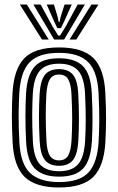

<svg xmlns="http://www.w3.org/2000/svg" viewBox="-20 -820 522 850"><path d="M241.5 10Q137.8 10 89.5 -36.5Q41.2 -83 35.8 -190.8Q32.5 -257 32.5 -307.5Q32.5 -358 35.5 -410Q41.5 -514 87.6 -562Q133.8 -610 241.5 -610Q346 -610 393.4 -563.1Q440.8 -516.2 446.2 -410Q449.8 -342 449.5 -291.4Q449.2 -240.8 446.5 -191Q440.5 -84.5 393.5 -37.2Q346.5 10 241.5 10ZM241.5 -14Q333.2 -14 372.2 -57.1Q411.2 -100.2 416.5 -192.8Q419.2 -242 419.5 -290.4Q419.8 -338.8 416.2 -408.8Q411.5 -502.5 371.1 -544.2Q330.8 -586 241.5 -586Q150.5 -586 110.6 -543.8Q70.8 -501.5 65.5 -408.2Q63 -362.5 62.5 -312.9Q62 -263.2 65.8 -191.2Q70.8 -93.5 113.5 -53.8Q156.2 -14 241.5 -14ZM241.5 -38Q171.5 -38 135.6 -72.5Q99.8 -107 95.5 -194.2Q92.5 -254.2 92.6 -307.6Q92.8 -361 95.2 -405.2Q100 -487 132.8 -524.5Q165.5 -562 241.5 -562Q312.8 -562 347.4 -527Q382 -492 386.2 -408.2Q389.8 -341.2 389.6 -291.4Q389.5 -241.5 386.8 -195.8Q382 -111 348.5 -74.5Q315 -38 241.5 -38ZM241.5 -62Q299.2 -62 326 -93.2Q352.8 -124.5 356.8 -196.8Q359.2 -238 359.5 -289.4Q359.8 -340.8 356.5 -405Q353 -477.2 325.6 -507.6Q298.2 -538 241.5 -538Q183.2 -538 156.4 -507Q129.5 -476 125.2 -404.2Q123 -364.5 122.6 -312.9Q122.2 -261.2 125.5 -195.5Q129.2 -122.5 157 -92.2Q184.8 -62 241.5 -62ZM241.5 -86Q199.2 -86 178.9 -111.5Q158.5 -137 155.5 -197Q152.5 -256 152.5 -304.4Q152.5 -352.8 155.2 -403Q158.8 -462.5 178.6 -488.2Q198.5 -514 241.5 -514Q282.2 -514 302.9 -489.4Q323.5 -464.8 326.5 -404Q329.5 -343.8 329.5 -293.6Q329.5 -243.5 326.8 -198Q323.5 -138 303.6 -112Q283.8 -86 241.5 -86ZM241.5 -110Q269.8 -110 282 -131.9Q294.2 -153.8 296.8 -199.5Q299.2 -242 299.5 -289.8Q299.8 -337.5 296.5 -402.5Q294.5 -446.5 282.2 -468.2Q270 -490 241.5 -490Q212.8 -490 200.4 -468.5Q188 -447 185.2 -401.5Q182.5 -353.5 182.5 -307.5Q182.5 -261.5 185.5 -198Q187.8 -151.2 200.9 -130.6Q214 -110 241.5 -110ZM67.8 -800H98.8L195.8 -645H165.8ZM127.8 -800H159.8L212.5 -703.2L237.8 -662.5H245.8L271 -703L323.8 -800H355.8L263.8 -645H219.8ZM186.8 -800H218.8L235.5 -744.5L239.8 -722.8H243.8L248.2 -744.5L265.8 -800H297.8L265.5 -728.2L249.8 -695.5H233.8L218.2 -728.2ZM384.8 -800H415.8L317.8 -645H287.8Z"/></svg>

Font: Big Shoulders Inline Display Black
Style: Regular
Weight: 900
Designer: Patric King
Foundry: XO Type Co
Version: Version 1.000